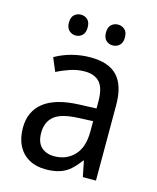

<svg xmlns="http://www.w3.org/2000/svg" viewBox="-111 -804 730 891"><g transform="rotate(15 254.0 -358.0)"><path d="M261 -546Q350 -546 391.5 -501Q433 -456 433 -364V0H370L355 -75H352Q332 -47 310 -27.5Q288 -8 259.5 1Q231 10 193 10Q147 10 113 -9Q79 -28 60.5 -64Q42 -100 42 -149Q42 -229 98.5 -273Q155 -317 269 -321L349 -324V-357Q349 -422 324.5 -449Q300 -476 253 -476Q218 -476 184.5 -465Q151 -454 120 -438L93 -502Q127 -522 170.5 -534Q214 -546 261 -546ZM281 -260Q198 -257 164 -229Q130 -201 130 -149Q130 -103 153.5 -81Q177 -59 216 -59Q274 -59 311.5 -98Q349 -137 349 -213V-263ZM122 -676Q122 -702 135.5 -714Q149 -726 167 -726Q186 -726 199 -714Q212 -702 212 -676Q212 -651 199 -638.5Q186 -626 167 -626Q149 -626 135.5 -638.5Q122 -651 122 -676ZM300 -676Q300 -702 313.5 -714Q327 -726 345 -726Q364 -726 377.5 -714Q391 -702 391 -676Q391 -651 377.5 -638.5Q364 -626 345 -626Q326 -626 313 -638.5Q300 -651 300 -676Z"/></g></svg>

Font: Noto Sans Devanagari SemiCondensed
Style: Regular
Weight: 400
Width: 4
Designer: Jelle Bosma - Monotype Design Team
Foundry: Monotype Imaging Inc.
Version: Version 2.006